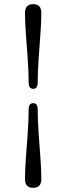

<svg xmlns="http://www.w3.org/2000/svg" viewBox="-20 -767 328 922"><path d="M161 -371Q161 -340.5 139.5 -340.5Q117.5 -340.5 117.5 -371Q117.5 -423.5 113 -485Q108.5 -546.5 104.2 -604.8Q100 -663 100 -705Q100 -747 139.5 -747Q178.5 -747 178.5 -705Q178.5 -663 174.2 -604.8Q170 -546.5 165.5 -485Q161 -423.5 161 -371ZM117.5 -241Q117.5 -271.5 139.5 -271.5Q161 -271.5 161 -241Q161 -188.5 165.5 -127Q170 -65.5 174.2 -7.2Q178.5 51 178.5 93Q178.5 135 139 135Q100 135 100 93Q100 51 104.2 -7.2Q108.5 -65.5 113 -127Q117.5 -188.5 117.5 -241Z"/></svg>

Font: Fraunces 72pt Black
Style: Regular
Weight: 900
Version: Version 1.000;[0bf87f6ff]